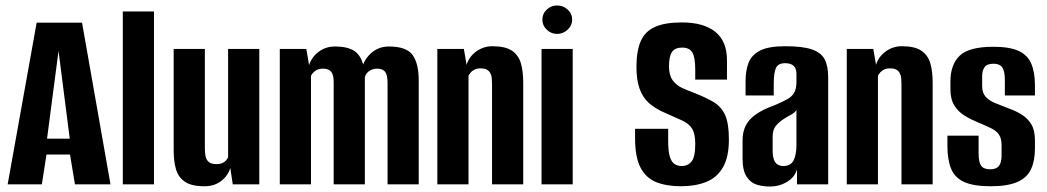

<svg xmlns="http://www.w3.org/2000/svg" viewBox="-20 -674 3829 702"><path d="M8 0 114 -591H280L384 0H254L236 -109H150L133 0ZM152 -167H235L194 -488Z M429 0V-632H543V0Z M728 7Q680 7 656 -9.5Q632 -26 623.5 -55Q615 -84 615 -124V-495H729V-131Q729 -116 731.5 -103Q734 -90 743 -82Q752 -74 772 -74Q785 -74 793.5 -78Q802 -82 807 -88Q812 -94 814 -99V-495H928V0H831L822 -60Q814 -32 789 -12.5Q764 7 728 7Z M1003 0V-495H1100L1110 -436Q1120 -466 1145.5 -485Q1171 -504 1205 -504Q1261 -504 1285 -480Q1309 -456 1312 -410H1300Q1306 -450 1334 -477Q1362 -504 1402 -504Q1466 -504 1488.5 -473Q1511 -442 1511 -379V0H1397V-371Q1397 -400 1388 -411.5Q1379 -423 1359 -423Q1342 -423 1329.5 -414Q1317 -405 1314 -391V0H1200V-374Q1200 -400 1191 -411.5Q1182 -423 1161 -423Q1144 -423 1133.5 -415.5Q1123 -408 1117 -397V0Z M1579 0V-495H1676L1686 -437Q1695 -467 1721.5 -486Q1748 -505 1780 -505Q1828 -505 1852 -488.5Q1876 -472 1884.5 -442.5Q1893 -413 1893 -373V0H1779V-366Q1779 -378 1778 -388.5Q1777 -399 1772.5 -407Q1768 -415 1760 -419.5Q1752 -424 1736 -424Q1724 -424 1715 -419.5Q1706 -415 1701 -409Q1696 -403 1693 -398V0Z M1960 0V-495H2074V0ZM2017 -550Q1995 -550 1979 -565.5Q1963 -581 1963 -602Q1963 -624 1979 -639Q1995 -654 2017 -654Q2039 -654 2055.5 -639Q2072 -624 2072 -602Q2072 -581 2055.5 -565.5Q2039 -550 2017 -550Z M2470 7Q2417 7 2379.5 -8Q2342 -23 2322 -61Q2302 -99 2302 -168V-203Q2333 -203 2363 -203Q2393 -203 2423 -203V-158Q2423 -121 2429 -101.5Q2435 -82 2446 -74.5Q2457 -67 2472 -67Q2495 -67 2508.5 -83.5Q2522 -100 2522 -148Q2522 -185 2510.5 -203.5Q2499 -222 2474 -233.5Q2449 -245 2410 -262Q2375 -277 2352 -298Q2329 -319 2318 -351Q2307 -383 2307 -429Q2307 -487 2322.5 -523Q2338 -559 2374.5 -575.5Q2411 -592 2473 -592Q2553 -592 2595.5 -557.5Q2638 -523 2638 -454V-383Q2609 -383 2580.5 -383Q2552 -383 2522 -383V-419Q2522 -464 2511.5 -482Q2501 -500 2474 -500Q2448 -500 2437 -484Q2426 -468 2426 -432Q2426 -399 2439.5 -380.5Q2453 -362 2474 -352.5Q2495 -343 2519 -334Q2563 -317 2591 -299.5Q2619 -282 2632 -251.5Q2645 -221 2645 -164Q2645 -100 2623.5 -62.5Q2602 -25 2562.5 -9Q2523 7 2470 7Z M2795 8Q2769 8 2746.5 1Q2724 -6 2709.5 -28.5Q2695 -51 2695 -95V-161Q2695 -208 2722.5 -237.5Q2750 -267 2809 -288Q2840 -301 2858 -311Q2876 -321 2884 -335.5Q2892 -350 2892 -375V-402Q2892 -418 2887 -426.5Q2882 -435 2872.5 -439Q2863 -443 2851 -443Q2825 -443 2817 -425.5Q2809 -408 2809 -367V-325H2706V-378Q2706 -415 2716.5 -443.5Q2727 -472 2758 -488.5Q2789 -505 2851 -505Q2914 -505 2948 -493.5Q2982 -482 2995 -457.5Q3008 -433 3008 -391V0H2894V-55Q2886 -26 2857.5 -9Q2829 8 2795 8ZM2844 -67Q2871 -67 2881.5 -87.5Q2892 -108 2892 -145V-272Q2886 -262 2872 -254.5Q2858 -247 2844 -238Q2825 -225 2815 -211.5Q2805 -198 2805 -174V-123Q2805 -102 2810 -89.5Q2815 -77 2824 -72Q2833 -67 2844 -67Z M3076 0V-495H3173L3183 -437Q3192 -467 3218.5 -486Q3245 -505 3277 -505Q3325 -505 3349 -488.5Q3373 -472 3381.5 -442.5Q3390 -413 3390 -373V0H3276V-366Q3276 -378 3275 -388.5Q3274 -399 3269.5 -407Q3265 -415 3257 -419.5Q3249 -424 3233 -424Q3221 -424 3212 -419.5Q3203 -415 3198 -409Q3193 -403 3190 -398V0Z M3602 7Q3540 7 3505.5 -8.5Q3471 -24 3457.5 -57Q3444 -90 3444 -140V-178H3558V-114Q3558 -82 3567 -68.5Q3576 -55 3601 -55Q3623 -55 3632.5 -67.5Q3642 -80 3642 -105V-143Q3642 -167 3633 -181Q3624 -195 3605 -204.5Q3586 -214 3557 -226Q3530 -237 3507 -251Q3484 -265 3469.5 -288Q3455 -311 3455 -347V-376Q3455 -438 3489 -470.5Q3523 -503 3612 -503Q3671 -503 3704 -488Q3737 -473 3750.5 -441.5Q3764 -410 3764 -362V-325H3654V-381Q3654 -414 3644.5 -427.5Q3635 -441 3613 -441Q3588 -441 3579.5 -428Q3571 -415 3571 -396V-359Q3571 -334 3584.5 -319.5Q3598 -305 3620 -296.5Q3642 -288 3667 -278Q3693 -269 3715 -255.5Q3737 -242 3750.5 -220Q3764 -198 3764 -161V-131Q3764 -86 3749.5 -55Q3735 -24 3699.5 -8.5Q3664 7 3602 7Z"/></svg>

Font: Alumni Sans
Style: Bold
Weight: 700
Designer: Robert E. Leuschke
Foundry: Robert E. Leuschke
Version: Version 1.018